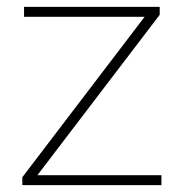

<svg xmlns="http://www.w3.org/2000/svg" viewBox="-20 -539 536 559"><path d="M45 0V-23L401 -490H50V-519H445V-496L89 -29H450V0Z"/></svg>

Font: Montserrat ExtraLight
Style: Regular
Weight: 200
Designer: Julieta Ulanovsky
Foundry: Julieta Ulanovsky
Version: Version 9.000; ttfautohint (v1.8.4.7-5d5b)